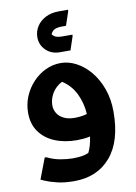

<svg xmlns="http://www.w3.org/2000/svg" viewBox="-114 -919 887 1252"><g transform="rotate(-10 329.0 -293.0)"><path d="M274 261Q209 261 160.5 249Q112 237 85 225Q58 213 58 213L110 76H121Q163 97 209 105Q255 113 288 113Q321 113 346.5 109.5Q372 106 395 96Q405 77 412.5 52Q420 27 425 -8Q403 -3 381 -1Q359 1 339 1Q256 1 192 -25.5Q128 -52 91 -103.5Q54 -155 54 -229Q54 -287 75.5 -338Q97 -389 134 -428.5Q171 -468 218.5 -490.5Q266 -513 319 -513Q371 -513 421.5 -486.5Q472 -460 513 -411Q554 -362 579 -293.5Q604 -225 604 -141Q604 54 515.5 157.5Q427 261 274 261ZM218 -249Q218 -224 231.5 -200Q245 -176 274.5 -160.5Q304 -145 349 -145Q368 -145 389 -147.5Q410 -150 430 -156Q426 -228 396 -290.5Q366 -353 307 -391Q263 -368 240.5 -329.5Q218 -291 218 -249ZM199 -704Q199 -743 219.5 -775.5Q240 -808 277.5 -827.5Q315 -847 367 -847H427V-838L396 -746H368Q342 -746 323 -738.5Q304 -731 294 -708Q304 -693 320 -687.5Q336 -682 356 -682H427V-673L397 -583H329Q271 -583 235 -618.5Q199 -654 199 -704Z"/></g></svg>

Font: Kufam
Style: Bold
Weight: 700
Designer: Wael Morcos, Artur Schmal
Foundry: Original Type
Version: Version 1.300; ttfautohint (v1.8.3)